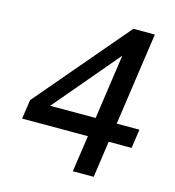

<svg xmlns="http://www.w3.org/2000/svg" viewBox="-108 -814 827 906"><g transform="rotate(15 306.0 -361.5)"><path d="M330 0 356 -178H34.5L48.5 -272L432 -723H537L472 -270.5H583L569.5 -178H457.5L432 0ZM147 -270.5H369L414.5 -587Z"/></g></svg>

Font: Public Sans Thin Medium
Style: Italic
Weight: 500
Italic angle: -8°
Version: Version 2.001